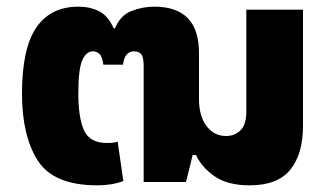

<svg xmlns="http://www.w3.org/2000/svg" viewBox="-20 -546 987 576"><path d="M272 10Q317 10 350 -3L333 -121Q321 -117 301 -117Q250 -117 232.5 -154Q215 -191 215 -267Q215 -337 226.5 -364.5Q238 -392 259 -392Q269 -392 278 -384.5Q287 -377 290 -352H349Q354 -392 382 -392Q396 -392 403.5 -383.5Q411 -375 411 -348V0H538L558 -81H568Q585 -44 624 -17Q663 10 729 10Q813 10 851 -37Q889 -84 889 -169V-517H719V-212Q719 -172 701.5 -155Q684 -138 658 -138Q622 -138 599.5 -168Q577 -198 577 -248V-387Q577 -526 443 -526Q408 -526 374.5 -513Q341 -500 325 -461H321Q304 -499 277 -512.5Q250 -526 215 -526Q132 -526 89 -463.5Q46 -401 46 -265Q46 -138 93.5 -64Q141 10 272 10Z"/></svg>

Font: Noto Sans Thai UI Extra
Style: Regular
Weight: 800
Designer: Monotype Design Team
Foundry: Monotype Imaging Inc.
Version: Version 1.901